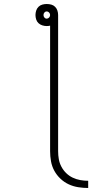

<svg xmlns="http://www.w3.org/2000/svg" viewBox="-20 -755 540 958"><path d="M420 183Q395 183 370 179Q345 175 322.5 164.5Q300 154 281.5 136.5Q263 119 251 97Q239 75 234.5 50Q230 25 230 0V-627Q226 -626 222 -625.5Q218 -625 213 -625Q202 -625 191 -628.5Q180 -632 172 -639.5Q164 -647 160.5 -658Q157 -669 157 -680Q157 -691 160.5 -702Q164 -713 172 -721Q180 -729 191 -732Q202 -735 213 -735Q225 -735 236 -732Q247 -729 255 -721Q263 -713 266.5 -702Q270 -691 270 -680V0Q270 20 273.5 39.5Q277 59 286.5 77Q296 95 310.5 109Q325 123 343 131.5Q361 140 380.5 143.5Q400 147 420 147ZM213 -662Q220 -662 225 -667.5Q230 -673 230 -680Q230 -687 225 -692.5Q220 -698 213 -698Q206 -698 201.5 -692.5Q197 -687 197 -680Q197 -673 201.5 -667.5Q206 -662 213 -662Z"/></svg>

Font: Iosevka SS04 Extralight
Style: Regular
Weight: 200
Monospace: yes
Designer: Belleve Invis
Foundry: Belleve Invis
Version: Version 19.0.0; ttfautohint (v1.8.4)